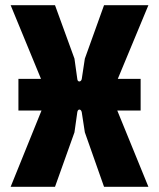

<svg xmlns="http://www.w3.org/2000/svg" viewBox="-20 -720 612 740"><path d="M51 -294H140L21 0H192L267 -210L278 -288C280 -301 292 -301 295 -288L307 -210L381 0H552L432 -294H522V-416H434L552 -700H381L307 -494L295 -415C292 -403 279 -403 278 -415L267 -494L192 -700H21L138 -416H51Z"/></svg>

Font: Finlandica
Style: Bold
Weight: 700
Designer: Niklas Ekholm, Juho Hiilivirta, Jaakko Suomalainen
Foundry: Helsinki Type Studio
Version: Version 2.000;Glyphs 3.2 (3202)